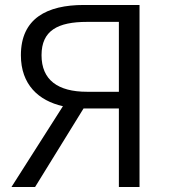

<svg xmlns="http://www.w3.org/2000/svg" viewBox="-20 -752 683 772"><path d="M330 -383C212 -383 147 -431 147 -530C147 -629 212 -664 330 -664H458V-383ZM26 0H121L316 -316H458V0H541V-732H317C169 -732 64 -678 64 -530C64 -412 135 -347 233 -325Z"/></svg>

Font: Noto Sans CJK SC DemiLight
Style: Regular
Weight: 350
Designer: Ryoko NISHIZUKA 西塚涼子 (kana, bopomofo & ideographs); Paul D. Hunt (Latin, Greek & Cyrillic); Sandoll Communications 산돌커뮤니
Foundry: Adobe
Version: Version 2.004;hotconv 1.0.118;makeotfexe 2.5.65603